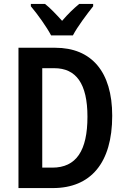

<svg xmlns="http://www.w3.org/2000/svg" viewBox="-20 -957 640 977"><path d="M240 -777H351C374 -821 423 -886 454 -925V-937H383C352 -911 328 -888 296 -851C265 -885 236 -916 209 -937H137V-925C171 -885 218 -819 240 -777ZM551 -368C551 -593 445 -714 261 -714H74V0H249C441 0 551 -127 551 -368ZM425 -363C425 -190 368 -104 246 -104H195V-610H256C367 -610 425 -532 425 -363Z"/></svg>

Font: Noto Sans Lao Condensed SemiBold
Style: Regular
Weight: 600
Width: 3
Designer: Monotype Design Team
Foundry: Monotype Imaging Inc.
Version: Version 2.003